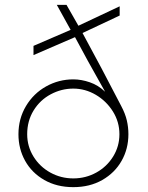

<svg xmlns="http://www.w3.org/2000/svg" viewBox="-20 -753 610 791"><path d="M92 -200Q92 -150 118 -108Q144 -66 187.5 -42Q231 -18 282 -18Q333 -18 376.5 -42Q420 -66 446 -108Q472 -150 472 -200Q472 -251 445 -294Q418 -337 374.5 -362.5Q331 -388 282 -388Q233 -388 189 -364.5Q145 -341 118.5 -298Q92 -255 92 -200ZM282 -426Q315 -426 350 -414Q385 -402 413 -375L342 -502L289 -600L118 -526V-564L271 -630L214 -733H254L303 -647L473 -727V-689L320 -617Q398 -474 479 -317Q496 -285 502.5 -257Q509 -229 509 -200Q509 -140 481 -90.5Q453 -41 401.5 -11.5Q350 18 282 18Q214 18 162.5 -11.5Q111 -41 83.5 -90.5Q56 -140 56 -200Q56 -264 87 -316Q118 -368 170 -397Q222 -426 282 -426Z"/></svg>

Font: Kreadon
Style: Regular
Weight: 400
Designer: kohakuno
Foundry: StudioGnu
Version: Version 1.000;Glyphs 3.1.2 (3151)